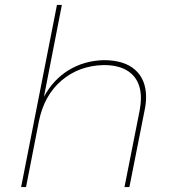

<svg xmlns="http://www.w3.org/2000/svg" viewBox="-20 -762 692 782"><path d="M575 -366Q575 -342 569 -313L507 0H487L549 -313Q554 -341 554 -362Q554 -427 515 -462Q476 -497 403 -497Q302 -495 230.5 -434Q159 -373 138 -266L86 0H66L212 -742H232L159 -368Q197 -438 260 -476.5Q323 -515 403 -517Q486 -517 530.5 -477.5Q575 -438 575 -366Z"/></svg>

Font: TypoPRO Montserrat Alternates
Style: Italic
Weight: 250
Italic angle: -11.3°
Designer: Julieta Ulanovsky
Foundry: Julieta Ulanovsky
Version: Version 6.001